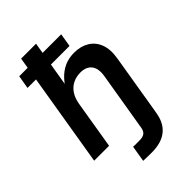

<svg xmlns="http://www.w3.org/2000/svg" viewBox="-273 -825 1128 1128"><g transform="rotate(-45 291.0 -261.5)"><path d="M287.1 205.6Q265.1 205.6 247.3 205.1Q229.5 204.6 217.3 204.1L233.9 104Q242.2 104.5 257.8 104.5Q273.4 104.5 285.2 104.5Q314.9 104.5 328.9 93.5Q342.8 82.5 346.7 58.1L356.4 0H481L470.7 61Q459 132.8 413.3 169.2Q367.7 205.6 287.1 205.6ZM187.5 -297.9 138.2 0H14.2L134.8 -727.5H258.8L202.6 -390.1H179.2Q203.6 -436.5 232.9 -468Q262.2 -499.5 298.3 -515.9Q334.5 -532.2 378.9 -532.2Q433.6 -532.2 472.7 -508.5Q511.7 -484.9 529.1 -439.5Q546.4 -394 535.2 -327.6L481 0H356.4L407.7 -308.1Q417 -364.7 394.3 -394.3Q371.6 -423.8 322.3 -423.8Q289.6 -423.8 261.5 -410.4Q233.4 -397 214.1 -369.1Q194.8 -341.3 187.5 -297.9ZM39.6 -579.1 53.7 -662.1H402.3L388.7 -579.1Z"/></g></svg>

Font: Inter 28pt SemiBold
Style: Italic
Weight: 600
Italic angle: -9.3988°
Designer: Rasmus Andersson
Foundry: rsms
Version: Version 4.001;git-66647c0bb